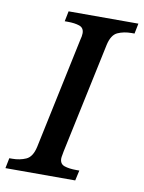

<svg xmlns="http://www.w3.org/2000/svg" viewBox="-104 -771 620 829"><g transform="rotate(10 206.5 -357.0)"><path d="M-22 0 -13 -45H0Q33 -45 60 -57Q87 -69 97 -114L200 -601Q205 -619 205 -631Q205 -655 184.5 -662Q164 -669 133 -669H120L129 -714H435L426 -669H413Q379 -669 352.5 -657Q326 -645 316 -600L213 -115Q212 -107 210 -98Q208 -89 208 -83Q208 -59 228.5 -52Q249 -45 281 -45H294L284 0Z"/></g></svg>

Font: Noto Serif Medium
Style: Italic
Weight: 500
Italic angle: -12°
Designer: Monotype Design Team
Foundry: Monotype Imaging Inc.
Version: Version 2.014; ttfautohint (v1.8.4.7-5d5b)